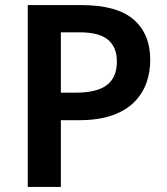

<svg xmlns="http://www.w3.org/2000/svg" viewBox="-20 -734 655 754"><path d="M89 0V-714H300Q439 -714 504.5 -657.5Q570 -601 570 -498Q570 -452 555.5 -410Q541 -368 508.5 -334.5Q476 -301 422 -281.5Q368 -262 290 -262H219V0ZM219 -370H278Q329 -370 365 -382Q401 -394 420 -421.5Q439 -449 439 -493Q439 -549 404 -578Q369 -607 294 -607H219Z"/></svg>

Font: Noto Sans Symbols SemiBold
Style: Regular
Weight: 600
Version: Version 2.002